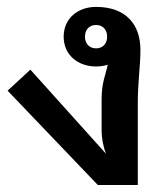

<svg xmlns="http://www.w3.org/2000/svg" viewBox="-20 -528 478 548"><path d="M254.2 -456.7C274.2 -456.7 285.8 -442.5 285.8 -423.3C285.8 -404.2 274.2 -390 254.2 -390C234.2 -390 222.5 -404.2 222.5 -423.3C222.5 -442.5 234.2 -456.7 254.2 -456.7ZM1.7 -269.2 259.2 0H373.3V-233.3C373.3 -294.2 380.8 -340 380.8 -385.8C380.8 -459.2 338.3 -508.3 254.2 -508.3C201.7 -508.3 161.7 -475 161.7 -423.3C161.7 -371.7 201.7 -338.3 254.2 -338.3C265.8 -338.3 277.5 -340 287.5 -343.3C280.8 -311.7 270 -292.5 270 -243.3V-158.3C270 -130.8 275.8 -105.8 282.5 -89.2L66.7 -329.2Z"/></svg>

Font: Boon SemiBold
Style: Regular
Weight: 600
Designer: Sungsit Sawaiwan
Foundry: FontUni
Version: Version 2.0